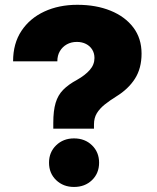

<svg xmlns="http://www.w3.org/2000/svg" viewBox="-20 -757 643 788"><path d="M198.7 -229V-252.4Q198.7 -302.7 208.3 -334.7Q217.8 -366.7 239.3 -388.4Q260.7 -410.2 295.9 -429.2Q329.6 -448.2 348.6 -470Q367.7 -491.7 367.7 -519Q367.7 -538.6 358.4 -553.5Q349.1 -568.4 332.8 -576.7Q316.4 -585 295.4 -585Q272.5 -585 254.4 -575Q236.3 -564.9 225.8 -547.1Q215.3 -529.3 215.3 -505.4H33.7Q33.7 -578.6 68.1 -630.4Q102.5 -682.1 162.1 -709.7Q221.7 -737.3 297.4 -737.3Q374.5 -737.3 433.8 -713.1Q493.2 -689 527.1 -644.3Q561 -599.6 561 -537.1Q561 -476.6 533.9 -434.1Q506.8 -391.6 457.5 -361.3Q430.7 -344.7 409.9 -328.1Q389.2 -311.5 377.4 -292.2Q365.7 -272.9 365.7 -246.1V-229ZM283.7 10.3Q239.7 10.3 210.4 -17.8Q181.2 -45.9 181.2 -89.4Q181.2 -132.3 210.4 -160.6Q239.7 -189 283.7 -189Q328.6 -189 357.7 -160.6Q386.7 -132.3 386.7 -89.4Q386.7 -45.9 357.7 -17.8Q328.6 10.3 283.7 10.3Z"/></svg>

Font: Inter 24pt Black
Style: Regular
Weight: 900
Designer: Rasmus Andersson
Foundry: rsms
Version: Version 4.001;git-66647c0bb